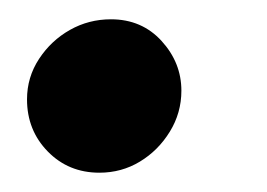

<svg xmlns="http://www.w3.org/2000/svg" viewBox="-20 -168 277 199"><path d="M83 11Q51 11 29.5 -11Q8 -33 8 -65Q8 -88 20.5 -107Q33 -126 52.5 -137Q72 -148 95 -148Q127 -148 147.5 -125.5Q168 -103 168 -74Q168 -51 156 -31.5Q144 -12 125 -0.5Q106 11 83 11Z"/></svg>

Font: MuseoModerno Medium
Style: Italic
Weight: 500
Italic angle: -9°
Designer: Pablo Cosgaya, Héctor Gatti, Marcela Romero, and the Authors of The MuseoModerno Project.
Foundry: Omnibus-Type Team
Version: Version 1.003